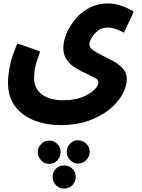

<svg xmlns="http://www.w3.org/2000/svg" viewBox="-20 -505 832 1128"><path d="M27 -21Q27 -57 37 -112.5Q47 -168 82 -250L216 -203Q195 -148 187.5 -112.5Q180 -77 180 -49Q180 15 226 49.5Q272 84 351 84Q417 84 463.5 65.5Q510 47 534 22.5Q558 -2 558 -21Q558 -36 537.5 -47.5Q517 -59 486 -73Q455 -87 424.5 -105.5Q394 -124 373 -152.5Q352 -181 352 -222Q352 -262 370.5 -307Q389 -352 423.5 -393Q458 -434 506 -459.5Q554 -485 613 -485Q653 -485 694.5 -470.5Q736 -456 766 -436L708 -313Q689 -323 663.5 -333Q638 -343 615 -343Q580 -343 555.5 -324.5Q531 -306 518 -282.5Q505 -259 505 -244Q505 -225 527.5 -209.5Q550 -194 582.5 -178.5Q615 -163 648 -144.5Q681 -126 703 -101Q725 -76 725 -42Q725 3 698 51Q671 99 620.5 139.5Q570 180 498.5 205Q427 230 338 230Q253 230 182.5 203Q112 176 69.5 120.5Q27 65 27 -21ZM438 456Q411 456 391.5 435Q372 414 372 387Q372 359 391.5 339Q411 319 438 319Q467 319 487 339Q507 359 507 387Q507 414 487 435Q467 456 438 456ZM270 458Q242 458 222 437.5Q202 417 202 389Q202 361 222 341Q242 321 270 321Q298 321 317 341Q336 361 336 389Q336 417 317 437.5Q298 458 270 458ZM357 603Q328 603 308.5 582.5Q289 562 289 534Q289 506 308.5 486.5Q328 467 357 467Q386 467 405.5 486.5Q425 506 425 534Q425 562 405.5 582.5Q386 603 357 603Z"/></svg>

Font: Noto Sans Arabic Cond ExtBd
Style: Regular
Weight: 800
Width: 3
Designer: Monotype Design Team, Nadine Chahine, Nizar Qandah and Khaled Hosny
Foundry: Monotype Imaging Inc.
Version: Version 2.012; ttfautohint (v1.8.4.7-5d5b)